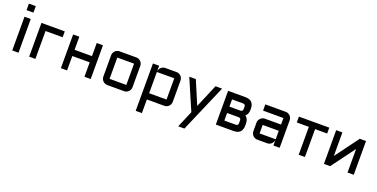

<svg xmlns="http://www.w3.org/2000/svg" viewBox="-21 -1645 5467 2781"><g transform="rotate(20 2712.5 -255.0)"><path d="M181.2 -520V0H85V-520ZM80.1 -720.2H186V-620.1H80.1Z M441.9 -429.7V0H346.2V-520H705.6V-429.7Z M930.2 -222.2V0H834.5V-520H930.2V-317.9H1198.2V-520H1294.4V0H1198.2V-222.2Z M1904.3 -96.2Q1904.3 -76.2 1896.7 -58.6Q1889.2 -41 1876.2 -28.1Q1863.3 -15.1 1845.9 -7.6Q1828.6 0 1808.6 0H1550.3Q1530.8 0 1513.2 -7.6Q1495.6 -15.1 1482.7 -28.1Q1469.7 -41 1462.2 -58.6Q1454.6 -76.2 1454.6 -96.2V-423.8Q1454.6 -443.8 1462.2 -461.4Q1469.7 -479 1482.7 -491.9Q1495.6 -504.9 1513.2 -512.5Q1530.8 -520 1550.3 -520H1808.6Q1828.6 -520 1845.9 -512.5Q1863.3 -504.9 1876.2 -491.9Q1889.2 -479 1896.7 -461.4Q1904.3 -443.8 1904.3 -423.8ZM1550.3 -423.8V-96.2H1808.6V-423.8Z M2524.4 -96.2Q2524.4 -76.2 2516.8 -58.6Q2509.3 -41 2496.3 -28.1Q2483.4 -15.1 2465.8 -7.6Q2448.2 0 2428.2 0H2160.2V210H2064.5V-520H2160.2V-432.1Q2161.6 -450.7 2169.9 -466.6Q2178.2 -482.4 2190.9 -494.4Q2203.6 -506.3 2220.5 -513.2Q2237.3 -520 2256.3 -520H2428.2Q2448.2 -520 2465.8 -512.5Q2483.4 -504.9 2496.3 -491.9Q2509.3 -479 2516.8 -461.4Q2524.4 -443.8 2524.4 -423.8ZM2428.2 -96.2V-423.8H2160.2V-96.2Z M2719.7 210 2828.6 -46.9 2624.5 -520H2725.6L2877.4 -162.1L3029.3 -520H3130.4L2815.4 210Z M3319.3 -311.5H3491.7Q3509.3 -313 3517.3 -322.3Q3525.4 -331.5 3525.4 -351.6V-383.8Q3525.4 -403.3 3516.4 -413.1Q3507.3 -422.9 3487.8 -422.9H3319.3ZM3319.3 -213.4V-96.7H3494.6Q3514.2 -96.7 3523.2 -106.2Q3532.2 -115.7 3532.2 -135.7V-174.3Q3532.2 -195.8 3523.2 -204.6Q3514.2 -213.4 3494.6 -213.4ZM3223.1 0V-520H3488.8Q3622.1 -520 3622.1 -386.2V-377.9Q3622.1 -340.8 3612.1 -314.5Q3602.1 -288.1 3580.1 -271Q3604 -255.4 3616.5 -227.5Q3628.9 -199.7 3628.9 -157.2V-133.3Q3628.9 0 3495.6 0Z M3767.1 -227.1Q3767.1 -247.1 3774.7 -264.4Q3782.2 -281.7 3795.2 -294.9Q3808.1 -308.1 3825.7 -315.7Q3843.3 -323.2 3862.8 -323.2H4110.8V-423.8H3796.9V-520H4110.8Q4130.9 -520 4148.4 -512.5Q4166 -504.9 4179 -491.9Q4191.9 -479 4199.5 -461.4Q4207 -443.8 4207 -423.8V0H4110.8V-87.9Q4109.4 -69.8 4101.1 -53.7Q4092.8 -37.6 4079.8 -25.6Q4066.9 -13.7 4050.3 -6.8Q4033.7 0 4015.1 0H3862.8Q3843.3 0 3825.7 -7.6Q3808.1 -15.1 3795.2 -28.1Q3782.2 -41 3774.7 -58.6Q3767.1 -76.2 3767.1 -96.2ZM3862.8 -96.2H4110.8V-227.1H3862.8Z M4314.5 -520H4782.7V-429.7H4596.7V0H4500.5V-429.7H4314.5Z M5253.4 -362.8 4984.9 0H4889.2V-520H4984.9V-157.2L5253.4 -520H5349.1V0H5253.4Z"/></g></svg>

Font: Aldrich [RUS by Daymarius]
Style: Regular
Weight: 400
Designer: Matthew Desmond
Foundry: Matthew Desmond
Version: Version 1.002 August 24, 2018